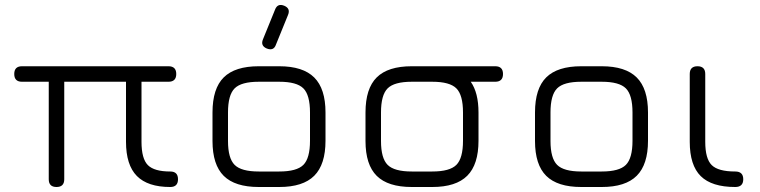

<svg xmlns="http://www.w3.org/2000/svg" viewBox="-20 -748 3039 768"><path d="M68 -483H654Q685 -483 685 -452Q685 -421 654 -421H546V-181Q546 -113 571.5 -87.5Q597 -62 661 -62Q692 -62 692 -31Q692 0 661 0Q571 0 527.5 -44Q484 -88 484 -181V-421H237V-31Q237 0 206 0Q175 0 175 -31V-421H68Q37 -421 37 -452Q37 -483 68 -483Z M1047 -554Q1021 -565 1032 -591L1080 -709Q1090 -736 1117 -725Q1143 -714 1132 -688L1084 -570Q1075 -543 1047 -554ZM1015 0Q920 0 875 -44.5Q830 -89 830 -184V-298Q830 -394 875 -438.5Q920 -483 1015 -483H1097Q1192 -483 1237 -438Q1282 -393 1282 -298V-185Q1282 -90 1237 -45Q1192 0 1097 0ZM892 -184Q892 -115 918.5 -88.5Q945 -62 1015 -62H1097Q1167 -62 1193.5 -88.5Q1220 -115 1220 -185V-298Q1220 -368 1193.5 -394.5Q1167 -421 1097 -421H1015Q945 -421 918.5 -394.5Q892 -368 892 -298Z M1627 0Q1532 0 1487 -44.5Q1442 -89 1442 -184V-298Q1442 -394 1487 -438.5Q1532 -483 1627 -483H1961Q1992 -483 1992 -452Q1992 -421 1961 -421H1863Q1894 -377 1894 -298V-185Q1894 -90 1849 -45Q1804 0 1709 0ZM1504 -184Q1504 -115 1530.5 -88.5Q1557 -62 1627 -62H1709Q1779 -62 1805.5 -88.5Q1832 -115 1832 -185V-298Q1832 -368 1805.5 -394.5Q1779 -421 1709 -421H1627Q1557 -421 1530.5 -394.5Q1504 -368 1504 -298Z M2305 0Q2210 0 2165 -44.5Q2120 -89 2120 -184V-298Q2120 -394 2165 -438.5Q2210 -483 2305 -483H2387Q2482 -483 2527 -438Q2572 -393 2572 -298V-185Q2572 -90 2527 -45Q2482 0 2387 0ZM2182 -184Q2182 -115 2208.5 -88.5Q2235 -62 2305 -62H2387Q2457 -62 2483.5 -88.5Q2510 -115 2510 -185V-298Q2510 -368 2483.5 -394.5Q2457 -421 2387 -421H2305Q2235 -421 2208.5 -394.5Q2182 -368 2182 -298Z M2921 0Q2827 0 2783 -43.5Q2739 -87 2739 -181V-452Q2739 -483 2770 -483Q2801 -483 2801 -452V-181Q2801 -113 2827 -87.5Q2853 -62 2921 -62Q2953 -62 2953 -31Q2953 0 2921 0Z"/></svg>

Font: Jura Medium
Style: Regular
Weight: 500
Designer: Daniel Johnson, Alexei Vanyashin
Foundry: Daniel Johnson
Version: Version 5.103